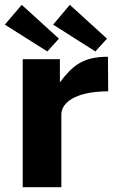

<svg xmlns="http://www.w3.org/2000/svg" viewBox="-31 -775 493 795"><path d="M59 -755 -11 -673 165 -562 213 -615ZM258 -755 189 -673 364 -562 412 -615ZM63 0H223V-301C223 -345 272 -396 417 -397L416 -540C312 -540 269 -503 217 -434V-530H63Z"/></svg>

Font: 18Franklin
Style: Bold
Weight: 700
Designer: Pablo Impallari, Rodrigo Fuenzalida (Modified by Dan O. Williams)
Version: Version 0.025;PS 000.025;hotconv 1.0.88;makeotf.lib2.5.64775